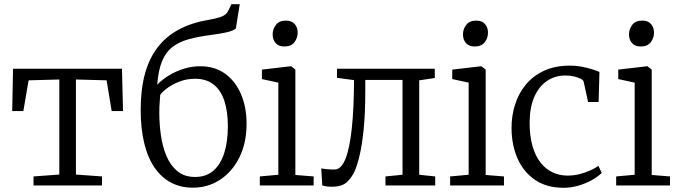

<svg xmlns="http://www.w3.org/2000/svg" viewBox="-20 -882 3231 913"><path d="M139.5 0V-43L262 -52V-504L116 -500L91 -354H38L42 -555H560L565 -354H511L487 -500L341 -504V-52L465 -43V0Z M896.5 10.5Q840 10.5 794.2 -13.2Q748.5 -37 716 -83.5Q683.5 -130 666.2 -199.5Q649 -269 649 -360.5Q649 -456.5 669 -530Q689 -603.5 729 -656Q769 -708.5 829.8 -741.2Q890.5 -774 972 -787.5Q1005 -793 1030.2 -801.8Q1055.5 -810.5 1064.5 -829L1080.5 -862H1120L1101.5 -746.5Q1089 -735.5 1059.8 -728.8Q1030.5 -722 989 -716.5Q924.5 -708.5 877.5 -695.5Q830.5 -682.5 799.2 -658Q768 -633.5 750.5 -590.8Q733 -548 727.5 -479.5Q752 -504.5 784.8 -524.2Q817.5 -544 855.5 -555.5Q893.5 -567 932 -567Q1002 -567 1051.2 -531Q1100.5 -495 1126.5 -433.2Q1152.5 -371.5 1152.5 -293.5Q1152.5 -203 1118.8 -134.5Q1085 -66 1027.2 -27.8Q969.5 10.5 896.5 10.5ZM908 -40.5Q960 -40.5 994.5 -70.2Q1029 -100 1046.2 -154.2Q1063.5 -208.5 1063.5 -281.5Q1063.5 -353 1046.5 -403.5Q1029.5 -454 995 -480.8Q960.5 -507.5 907.5 -507.5Q867.5 -507.5 833 -494Q798.5 -480.5 774.8 -462.5Q751 -444.5 742 -431.5Q741 -417.5 739.8 -403.2Q738.5 -389 738 -374.5Q737.5 -360 737.5 -345Q737.5 -293.5 745 -239.8Q752.5 -186 771.2 -141Q790 -96 823.2 -68.2Q856.5 -40.5 908 -40.5Z M1303.5 -51V-489L1225.5 -506V-551L1362.5 -567H1364.5L1384.5 -551V-50L1471.5 -43V0H1215.5V-43ZM1332 -661Q1304.5 -661 1290.5 -677.5Q1276.5 -694 1276.5 -718.5Q1276.5 -743 1291.8 -763.5Q1307 -784 1339 -784H1340Q1367.5 -784 1381.5 -767.5Q1395.5 -751 1395.5 -726.5Q1395.5 -702 1380.2 -681.5Q1365 -661 1333 -661Z M1557.5 6Q1542 6 1530.2 4Q1518.5 2 1512.5 0L1507.5 -81Q1518 -79 1533.8 -77.5Q1549.5 -76 1571 -76Q1602.5 -76 1622.8 -126.8Q1643 -177.5 1653 -272.5Q1663 -367.5 1663.5 -501L1582.5 -512V-555H2047.5V-511L1973.5 -500V-51L2049.5 -43V0H1813V-43L1894 -51V-502H1717V-453Q1717 -340.5 1709 -264Q1701 -187.5 1689.2 -139.8Q1677.5 -92 1665.5 -66Q1651.5 -36 1628.2 -15Q1605 6 1557.5 6Z M2208.5 -51V-489L2130.5 -506V-551L2267.5 -567H2269.5L2289.5 -551V-50L2376.5 -43V0H2120.5V-43ZM2237 -661Q2209.5 -661 2195.5 -677.5Q2181.5 -694 2181.5 -718.5Q2181.5 -743 2196.8 -763.5Q2212 -784 2244 -784H2245Q2272.5 -784 2286.5 -767.5Q2300.5 -751 2300.5 -726.5Q2300.5 -702 2285.2 -681.5Q2270 -661 2238 -661Z M2412.5 -271Q2412 -330.5 2429 -384.2Q2446 -438 2480.5 -479.8Q2515 -521.5 2567.5 -545.8Q2620 -570 2690.5 -570Q2719.5 -570 2746.8 -564.8Q2774 -559.5 2795.8 -552.5Q2817.5 -545.5 2830.5 -540L2826.5 -397H2776.5L2755.5 -493Q2754 -501 2740.8 -507.8Q2727.5 -514.5 2708.5 -518.8Q2689.5 -523 2669.5 -523Q2618 -523 2579.8 -496.2Q2541.5 -469.5 2520.2 -420Q2499 -370.5 2498.5 -302Q2498 -237 2511.8 -188.8Q2525.5 -140.5 2550 -109.2Q2574.5 -78 2607.5 -62.5Q2640.5 -47 2678.5 -47Q2709 -47 2737 -54.2Q2765 -61.5 2787.8 -72Q2810.5 -82.5 2825.5 -93L2841.5 -60Q2823 -41.5 2793.8 -25.2Q2764.5 -9 2729.8 1Q2695 11 2660.5 11Q2579.5 11 2524.5 -26.5Q2469.5 -64 2441.2 -128Q2413 -192 2412.5 -271Z M2998 -51V-489L2920 -506V-551L3057 -567H3059L3079 -551V-50L3166 -43V0H2910V-43ZM3026.5 -661Q2999 -661 2985 -677.5Q2971 -694 2971 -718.5Q2971 -743 2986.2 -763.5Q3001.5 -784 3033.5 -784H3034.5Q3062 -784 3076 -767.5Q3090 -751 3090 -726.5Q3090 -702 3074.8 -681.5Q3059.5 -661 3027.5 -661Z"/></svg>

Font: Merriweather 7pt Light
Style: Regular
Weight: 300
Designer: Eben Sorkin
Foundry: Eben Sorkin
Version: Version 2.200;gftools[0.9.31]